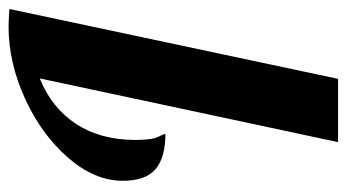

<svg xmlns="http://www.w3.org/2000/svg" viewBox="-196 -594 790 437"><g transform="rotate(-90 198.5 -375.0)"><path d="M239 -679Q172 -652 135.5 -596.5Q99 -541 99 -461Q99 -424 106 -409.5Q113 -395 113 -393Q59 -393 32.5 -415.5Q6 -438 6 -490Q6 -554 58.5 -614.5Q111 -675 193 -712.5Q275 -750 357 -750Q371 -750 397 -748L238 0H94Z"/></g></svg>

Font: Lobster
Style: Regular
Weight: 400
Designer: Impallari Type
Foundry: Impallari Type
Version: Version 2.100